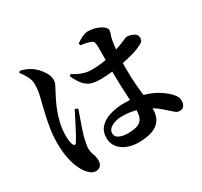

<svg xmlns="http://www.w3.org/2000/svg" viewBox="-168 -999 1336 1273"><g transform="rotate(-30 500.0 -362.0)"><path d="M387.9 -578.4 399.6 -588.6Q436.8 -564.4 470.6 -553.5Q504.5 -542.6 535.5 -542.6Q579.3 -542.6 616.4 -547.8Q653.5 -553.1 684.2 -561.3Q714.8 -569.5 737.9 -577Q791.6 -594.6 814.8 -605.8Q838.1 -617 842.9 -617Q869.9 -616.7 894.9 -604.4Q919.9 -592.1 919.9 -568.6Q919.9 -544.8 905.7 -534.7Q891.4 -524.7 856.8 -510.4Q840.2 -504.1 807.3 -495Q774.4 -485.8 731.8 -477.7Q689.2 -469.6 643 -464.1Q596.8 -458.6 552.6 -458.6Q520.4 -458.6 492.4 -465.4Q464.4 -472.3 438.7 -497.8Q413 -523.4 387.9 -578.4ZM550.7 -721.7 547.9 -737.4Q567 -750.9 592.5 -763.7Q617.9 -776.6 638 -776.6Q671.8 -776.6 701.4 -766.7Q731 -756.7 749.6 -742.4Q768.2 -728 768.2 -713.3Q768.2 -701.4 765.3 -692.8Q762.5 -684.2 758.6 -673.4Q754.7 -662.7 751.5 -644.5Q747.7 -625.6 744 -592.8Q740.4 -559.9 738 -520Q735.7 -480.1 735.7 -439.1Q735.7 -362.8 741.1 -302.1Q746.4 -241.4 751.8 -194.9Q757.2 -148.4 757.2 -114.2Q757.2 -67 736.6 -34.5Q715.9 -2 673.3 14.3Q630.6 30.5 563.3 30.5Q518.6 30.5 479.8 15.1Q441 -0.3 417.2 -30.1Q393.5 -60 393.5 -102.5Q393.5 -151.9 423.2 -183.3Q452.9 -214.6 502.5 -229.3Q552.1 -244 609.2 -244Q692.5 -244 752 -226.4Q811.6 -208.7 852.1 -183.1Q892.5 -157.5 916.4 -133.2Q932.6 -117.2 941.1 -101Q949.6 -84.7 949.6 -67.3Q949.6 -42 937.6 -28.2Q925.6 -14.4 905.4 -14.4Q888.3 -14.4 873.8 -26Q859.2 -37.6 833.9 -60.7Q790.2 -102.2 745.3 -127.3Q700.5 -152.4 653 -164Q605.5 -175.7 553.2 -175.7Q525.6 -175.7 500 -167.8Q474.3 -159.9 458 -145.4Q441.8 -131 441.8 -109.6Q441.8 -81.7 469.5 -69.6Q497.2 -57.4 532.8 -57.4Q584 -57.4 610.7 -69Q637.5 -80.6 648 -103.5Q658.4 -126.4 658.4 -161.4Q658.4 -180.2 656.8 -211.3Q655.2 -242.3 653 -280.8Q650.9 -319.4 649.2 -360.9Q647.6 -402.4 647.3 -440.8Q647.3 -479.1 647.7 -521.3Q648.1 -563.5 648.1 -599.2Q648.1 -635 648.1 -653.2Q648.1 -675.1 645.1 -684.7Q642.2 -694.3 637 -698.1Q631.8 -702 622.6 -705.2Q606.7 -711.8 587.7 -715.3Q568.7 -718.8 550.7 -721.7ZM108.9 -764.8 119.1 -775.6Q144.1 -770 161.7 -762.8Q179.2 -755.7 197.8 -743.2Q213.1 -734 233.3 -713Q253.5 -692 268.7 -665.6Q283.8 -639.3 283.8 -611.5Q283.8 -591 273.1 -571.8Q262.4 -552.7 244.8 -517.6Q227.1 -485 208.9 -441.7Q190.8 -398.4 179 -349.3Q167.3 -300.3 167.3 -250.2Q167.3 -226.8 170 -208.4Q172.7 -190 177.6 -179.5Q182.6 -168.6 189.9 -168Q197.3 -167.3 204 -178.8Q212.7 -192.3 226.3 -217Q239.9 -241.8 254.8 -271.1Q269.6 -300.4 283.9 -327.9Q298.1 -355.4 307.6 -374.4L329.6 -364.6Q322.6 -344.1 313.3 -318Q304 -291.9 294.9 -265.2Q285.9 -238.6 278.3 -216.2Q270.7 -193.8 267.2 -179.8Q260.9 -150 257.7 -132.6Q254.5 -115.1 254.5 -103.6Q254.5 -76.7 264.2 -51.7Q273.8 -26.7 273.8 -3.1Q273.8 53.4 223.2 53.4Q204.9 53.4 187.7 40.8Q170.6 28.2 155.7 8.1Q137.4 -17.2 123.2 -53.4Q109 -89.6 101.3 -136.9Q93.6 -184.3 93.6 -241.5Q93.6 -287.8 101.5 -338.8Q109.4 -389.9 119.8 -436Q130.2 -482.1 137.8 -512.1Q147.8 -548.8 154.3 -580.6Q160.9 -612.5 161.1 -645.9Q161.4 -680.1 144.9 -710.9Q128.4 -741.7 108.9 -764.8Z"/></g></svg>

Font: Early Summer Mincho VF
Style: Regular
Weight: 250
Designer: GuiWonder
Version: Version 1.002